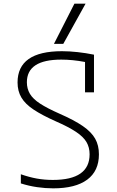

<svg xmlns="http://www.w3.org/2000/svg" viewBox="-20 -1020 640 1050"><path d="M271 10Q228 10 183 3.5Q138 -3 94 -17V-67Q140 -51 181.5 -43.5Q223 -36 269 -36Q470 -36 470 -176Q470 -214 453 -243Q436 -272 395.5 -299Q355 -326 284 -357Q210 -390 164 -420.5Q118 -451 97 -486.5Q76 -522 76 -569Q76 -740 319 -740Q359 -740 404.5 -735Q450 -730 494 -721V-515H445V-681Q377 -694 315 -694Q127 -694 127 -570Q127 -535 143.5 -507Q160 -479 199 -453.5Q238 -428 306 -398Q386 -363 433 -330.5Q480 -298 500.5 -261.5Q521 -225 521 -176Q521 -85 457 -37.5Q393 10 271 10ZM326 -780H275L387 -1000H448Z"/></svg>

Font: M PLUS Code Latin 60 Light
Style: Regular
Weight: 300
Width: 7
Monospace: yes
Designer: Coji Morishita
Foundry: UNDERFOREST DESIGN
Version: Version 1.005; ttfautohint (v1.8.3)